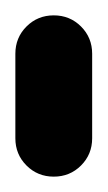

<svg xmlns="http://www.w3.org/2000/svg" viewBox="-20 -230 140 250"><path d="M0 -50H100V-160H0ZM50 -100Q29 -100 14.5 -85.5Q0 -71 0 -50Q0 -29 14.5 -14.5Q29 0 50 0Q71 0 85.5 -14.5Q100 -29 100 -50Q100 -71 85.5 -85.5Q71 -100 50 -100ZM50 -210Q29 -210 14.5 -195.5Q0 -181 0 -160Q0 -139 14.5 -124.5Q29 -110 50 -110Q71 -110 85.5 -124.5Q100 -139 100 -160Q100 -181 85.5 -195.5Q71 -210 50 -210Z"/></svg>

Font: Wavefont SemiBold
Style: Regular
Weight: 600
Version: Version 3.004;gftools[0.9.33]